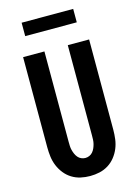

<svg xmlns="http://www.w3.org/2000/svg" viewBox="-137 -997 773 1079"><g transform="rotate(-15 250.0 -458.0)"><path d="M250 8Q222 8 195 2Q168 -4 144.5 -18.5Q121 -33 103.5 -55Q86 -77 75.5 -102.5Q65 -128 61.5 -155.5Q58 -183 58 -210V-735H182V-210Q182 -198 182.5 -185.5Q183 -173 186 -161Q189 -149 194 -137.5Q199 -126 207 -116.5Q215 -107 226.5 -102Q238 -97 250 -97Q262 -97 273.5 -102Q285 -107 293 -116.5Q301 -126 306 -137.5Q311 -149 314 -161Q317 -173 317.5 -185.5Q318 -198 318 -210V-735H442V-210Q442 -183 438.5 -155.5Q435 -128 424.5 -102.5Q414 -77 396.5 -55Q379 -33 355.5 -18.5Q332 -4 305 2Q278 8 250 8ZM100 -846V-924H400V-846Z"/></g></svg>

Font: Iosevka SS04 Extrabold
Style: Regular
Weight: 800
Monospace: yes
Designer: Belleve Invis
Foundry: Belleve Invis
Version: Version 19.0.0; ttfautohint (v1.8.4)